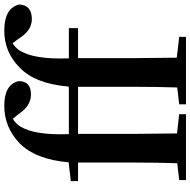

<svg xmlns="http://www.w3.org/2000/svg" viewBox="-16 -854 870 877"><g transform="rotate(-90 418.5 -415.0)"><path d="M462 -536Q475 -690 550 -761Q620 -830 718 -830Q819 -830 837 -763Q835 -704 770 -704Q718 -704 681 -764L660 -792Q642 -781 629 -763Q585 -698 591 -535H729V-493H592V-235Q592 -170 594 -42L689 -31V0H381V-31L458 -40Q461 -136 461 -235V-493H246V-235Q246 -171 248 -41L336 -31V0H35V-31L112 -40Q115 -136 115 -235V-493H30V-526L116 -536Q129 -687 204 -761Q277 -830 374 -830Q472 -830 487 -764Q487 -708 426 -708Q374 -708 337 -764L315 -791Q293 -778 280 -757Q239 -692 245 -535H454Z"/></g></svg>

Font: Source Han Serif JP
Style: Bold
Weight: 700
Designer: Ryoko NISHIZUKA  (kana & ideographs); Frank Grießhammer (Latin, Greek & Cyrillic); Wenlong ZHANG  (bopomofo); Sandoll Co
Foundry: Adobe Systems Incorporated
Version: Version 1.000;PS 1;hotconv 16.6.53;makeotf.lib2.5.65590